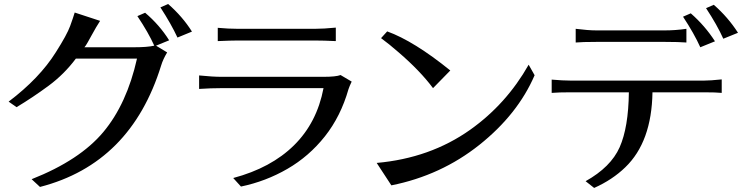

<svg xmlns="http://www.w3.org/2000/svg" viewBox="-20 -883 3652 945"><path d="M22.5 -382.8Q174.8 -498 254.9 -626Q309.6 -711.9 325.2 -754.9Q340.8 -797.9 347.7 -821.3L472.7 -780.3Q454.1 -752 430.2 -708Q406.2 -664.1 402.3 -659.2Q398.4 -654.3 395.5 -650.4H640.6Q705.1 -650.4 739.3 -658.2Q710.9 -721.7 656.2 -803.7L694.3 -820.3Q765.6 -759.8 812.5 -684.6L748 -658.2L802.7 -625Q782.2 -590.8 773.4 -561.5Q624 -78.1 176.8 37.1L135.7 -1Q373 -94.7 488.8 -233.4Q604.5 -372.1 654.3 -594.7H353.5Q295.9 -517.6 219.2 -460.9Q142.6 -404.3 61.5 -355.5ZM769.5 -846.7 807.6 -863.3Q878.9 -800.8 924.8 -727.5L853.5 -698.2Q823.2 -763.7 769.5 -846.7Z M960 -445.3V-511.7Q1027.3 -504.9 1070.3 -504.9H1572.3Q1633.8 -504.9 1656.2 -513.7L1710.9 -481.4Q1700.2 -459 1695.3 -444.3Q1657.2 -310.5 1579.1 -211.9Q1501 -113.3 1394.5 -51.8Q1288.1 9.8 1166 35.2L1127.9 -6.8Q1314.5 -56.6 1427.2 -168Q1540 -279.3 1572.3 -449.2H1070.3Q1018.6 -449.2 960 -445.3ZM1051.8 -680.7V-746.1Q1104.5 -741.2 1150.4 -741.2H1530.3Q1572.3 -741.2 1632.8 -747.1V-680.7Q1573.2 -683.6 1529.3 -683.6H1150.4Q1117.2 -683.6 1051.8 -680.7Z M1834 -81.1Q2096.7 -104.5 2293.9 -244.1Q2472.7 -371.1 2582 -564.5L2611.3 -512.7Q2528.3 -320.3 2339.4 -169.9Q2150.4 -19.5 1906.2 29.3ZM1855.5 -695.3 1885.7 -728.5Q2017.6 -680.7 2196.3 -536.1L2111.3 -449.2Q2047.9 -534.2 1942.4 -625Q1895.5 -666 1855.5 -695.3Z M2695.3 -425.8V-491.2Q2750 -486.3 2790 -486.3H3444.3Q3475.6 -486.3 3532.2 -492.2V-425.8Q3504.9 -428.7 3444.3 -428.7H3191.4Q3187.5 -184.6 3057.6 -59.6Q2994.1 2 2904.3 42L2862.3 8.8Q2986.3 -60.5 3029.8 -158.2Q3073.2 -255.9 3075.2 -428.7H2790Q2728.5 -428.7 2695.3 -425.8ZM2813.5 -673.8V-741.2Q2875 -733.4 2915 -733.4H3253.9Q3304.7 -733.4 3358.4 -741.2V-673.8Q3321.3 -676.8 3253.9 -676.8H2915Q2845.7 -676.8 2813.5 -673.8ZM3341.8 -800.8 3379.9 -817.4Q3450.2 -755.9 3499 -679.7L3426.8 -650.4Q3396.5 -717.8 3341.8 -800.8ZM3455.1 -842.8 3493.2 -859.4Q3563.5 -797.9 3612.3 -721.7L3540 -692.4Q3509.8 -759.8 3455.1 -842.8Z"/></svg>

Font: GenEi LateMin P v2
Style: Medium
Weight: 500
Designer: o_tamon (Modified)
Foundry: o_tamon / Adobe Systems Incorporated / FONT 910 / Philipp H. Poll
Version: Version 2.1;Original Version 1.004